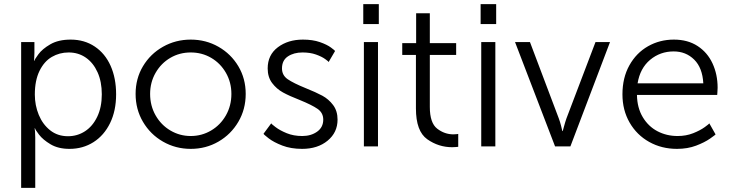

<svg xmlns="http://www.w3.org/2000/svg" viewBox="-20 -706 3529 926"><path d="M146 -503V-451Q146 -436 145 -426Q144 -416 144 -413H146Q146 -418 165 -444Q184 -470 223 -492.5Q262 -515 321 -515Q387 -515 437 -481.5Q487 -448 513.5 -388.5Q540 -329 540 -251Q540 -172 511 -112.5Q482 -53 431 -20.5Q380 12 315 12Q261 12 224 -10Q187 -32 168 -57Q149 -82 149 -87H147Q148 -84 149 -71.5Q150 -59 150 -43V200H82V-503ZM308 -49Q353 -49 390 -73Q427 -97 449 -143Q471 -189 471 -251Q471 -312 450.5 -357.5Q430 -403 394 -428Q358 -453 311 -453Q267 -453 230 -431.5Q193 -410 170.5 -364Q148 -318 148 -250Q148 -198 167 -152Q186 -106 222 -77.5Q258 -49 308 -49Z M900 -515Q973 -515 1033.5 -480.5Q1094 -446 1129.5 -386.5Q1165 -327 1165 -253Q1165 -179 1129.5 -118.5Q1094 -58 1033.5 -23Q973 12 900 12Q827 12 766 -23Q705 -58 669.5 -118.5Q634 -179 634 -253Q634 -327 669.5 -386.5Q705 -446 766 -480.5Q827 -515 900 -515ZM900 -50Q953 -50 998 -76.5Q1043 -103 1069.5 -149.5Q1096 -196 1096 -253Q1096 -309 1069.5 -355Q1043 -401 998.5 -427Q954 -453 900 -453Q846 -453 801.5 -427Q757 -401 730.5 -355Q704 -309 704 -253Q704 -196 730.5 -149.5Q757 -103 802 -76.5Q847 -50 900 -50Z M1438 -50Q1480 -50 1509.5 -71Q1539 -92 1539 -129Q1539 -162 1511.5 -181Q1484 -200 1425 -224Q1376 -243 1345 -260Q1314 -277 1292.5 -305.5Q1271 -334 1271 -376Q1271 -441 1320 -478Q1369 -515 1441 -515Q1488 -515 1522.5 -503Q1557 -491 1576.5 -476.5Q1596 -462 1596 -460L1565 -407Q1565 -409 1548.5 -421Q1532 -433 1504 -443Q1476 -453 1439 -453Q1397 -453 1368.5 -434Q1340 -415 1340 -376Q1340 -343 1367.5 -324Q1395 -305 1454 -281Q1504 -261 1534.5 -244.5Q1565 -228 1586.5 -199.5Q1608 -171 1608 -129Q1608 -67 1560 -27.5Q1512 12 1437 12Q1383 12 1341.5 -4Q1300 -20 1275.5 -39Q1251 -58 1251 -61L1288 -111Q1288 -109 1309 -93Q1330 -77 1363 -63.5Q1396 -50 1438 -50Z M1803 -503V0H1735V-503ZM1807 -686V-590H1732V-686Z M1920 -441V-498H1987V-642H2053V-498H2180V-441H2053V-190Q2053 -113 2088.5 -85.5Q2124 -58 2167 -58Q2177 -58 2182.5 -59Q2188 -60 2190 -60V2Q2188 2 2180.5 3Q2173 4 2161 4Q2095 4 2040.5 -34.5Q1986 -73 1986 -183V-441Z M2369 -503V0H2301V-503ZM2373 -686V-590H2298V-686Z M2536 -503 2675 -135Q2681 -119 2686 -99.5Q2691 -80 2692 -74H2694Q2695 -77 2700.5 -97.5Q2706 -118 2712 -135L2852 -503H2922L2731 0H2657L2464 -503Z M3230 -515Q3297 -515 3344.5 -484Q3392 -453 3416.5 -400Q3441 -347 3441 -283Q3441 -272 3440 -262Q3439 -252 3439 -248H3052Q3053 -186 3080 -141Q3107 -96 3151 -73Q3195 -50 3248 -50Q3289 -50 3323 -63.5Q3357 -77 3379 -93Q3401 -109 3401 -111L3431 -58Q3431 -56 3404.5 -37.5Q3378 -19 3337 -3.5Q3296 12 3245 12Q3171 12 3111 -21.5Q3051 -55 3016.5 -115Q2982 -175 2982 -251Q2982 -331 3015.5 -391Q3049 -451 3105.5 -483Q3162 -515 3230 -515ZM3229 -458Q3164 -458 3115.5 -417.5Q3067 -377 3055 -304H3372Q3368 -379 3328 -418.5Q3288 -458 3229 -458Z"/></svg>

Font: Museo Sans Light
Style: Regular
Weight: 300
Designer: Jos Buivenga
Foundry: Jos Buivenga & Rosetta Type Foundry (extension, remastering)
Version: Version 3.600;PS 1.000;hotconv 1.0.88;makeotf.lib2.5.647800;